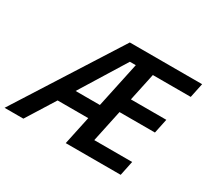

<svg xmlns="http://www.w3.org/2000/svg" viewBox="-201 -932 1238 1150"><g transform="rotate(30 418.0 -357.0)"><path d="M-59 0 395 -714H895L874 -614H612L571 -422H816L795 -322H550L503 -101H765L744 0H364L406 -197H194L71 0ZM259 -300H427L494 -614H453Z"/></g></svg>

Font: Noto Sans UI Medium
Style: Italic
Weight: 500
Italic angle: -12°
Designer: Monotype Design Team
Foundry: Monotype Imaging Inc.
Version: Version 1.901